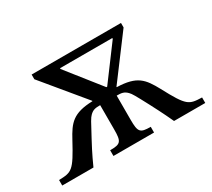

<svg xmlns="http://www.w3.org/2000/svg" viewBox="-116 -644 898 815"><g transform="rotate(-30 333.5 -236.5)"><path d="M433 0V-28C381 -28 374 -36 374 -97V-215C398 -215 410 -213 425 -198C435 -188 442 -175 476 -111C507 -52 527 -9 531 0H684V-27C621 -29 611 -31 550 -146C514 -212 490 -243 392 -246V-248L544 -451V-473H106V-450L273 -248V-246C177 -243 152 -211 117 -146C55 -31 46 -29 -17 -27V0H136C140 -9 159 -52 191 -111C225 -175 232 -188 242 -198C257 -213 269 -215 293 -215V-97C293 -36 286 -28 234 -28V0ZM224 -432V-436H480V-432L358 -268H354Z"/></g></svg>

Font: STIX Two Text
Style: Regular
Weight: 400
Designer: Ross Mills, John Hudson & Paul Hanslow, Tiro Typeworks Ltd; with prior portions MicroPress Inc., and Coen Hoffman.
Foundry: Tiro Typeworks Ltd
Version: Version 2.13 b171